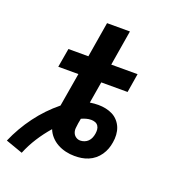

<svg xmlns="http://www.w3.org/2000/svg" viewBox="-198 -847 945 1049"><g transform="rotate(20 274.5 -322.5)"><path d="M48 90 -51 55Q-16 -26 37 -97.5Q90 -169 159 -225L192 -420H75L94 -530H210L244 -735H377L343 -530H496L478 -420H325L304 -295Q316 -297 328.5 -298Q341 -299 353 -299Q375 -299 396.5 -294.5Q418 -290 436.5 -280.5Q455 -271 469 -255Q483 -239 490.5 -220Q498 -201 499.5 -178.5Q501 -156 497 -134Q494 -114 487 -95Q480 -76 468 -58.5Q456 -41 439.5 -27.5Q423 -14 403.5 -6Q384 2 364.5 5Q345 8 325 8Q298 8 272.5 2Q247 -4 225 -16Q203 -28 186 -46.5Q169 -65 160 -88Q125 -48 96.5 -3.5Q68 41 48 90ZM325 -82Q337 -82 349 -86.5Q361 -91 370 -100Q379 -109 384 -121Q389 -133 391 -146Q393 -158 392 -170Q391 -182 384.5 -191.5Q378 -201 367 -205Q356 -209 344 -209Q329 -209 315 -205Q301 -201 288 -195L286 -183Q285 -179 284.5 -175Q284 -171 283 -167Q281 -153 279.5 -138.5Q278 -124 283 -111Q288 -98 299.5 -90Q311 -82 325 -82Z"/></g></svg>

Font: Iosevka Curly XBdExObl
Style: Regular
Weight: 800
Width: 7
Italic angle: -9°
Monospace: yes
Designer: Belleve Invis
Foundry: Belleve Invis
Version: Version 11.1.0; ttfautohint (v1.8.3)